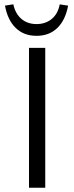

<svg xmlns="http://www.w3.org/2000/svg" viewBox="-20 -883 349 903"><path d="M116.4 0V-658H192.8V0ZM151.8 -714.5Q92 -714.5 54 -751.5Q15.9 -788.4 3.4 -856.5L42.7 -862.8Q52.1 -818.4 80.8 -794.1Q109.5 -769.8 151.8 -769.8Q194.1 -769.8 223.3 -793.9Q252.5 -817.9 260.9 -862.4L300.3 -856.5Q287.7 -788.4 249.7 -751.5Q211.6 -714.5 151.8 -714.5Z"/></svg>

Font: Ysabeau
Style: Bold
Weight: 700
Designer: Christian Thalmann (Catharsis Fonts)
Version: Version 2.000;gftools[0.9.27.dev2+g8671c4b]